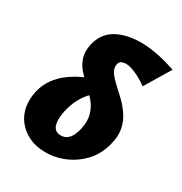

<svg xmlns="http://www.w3.org/2000/svg" viewBox="-170 -835 923 975"><g transform="rotate(30 292.0 -347.0)"><path d="M234 16Q178 16 136.5 -4Q95 -24 68.5 -58Q42 -92 34.5 -135.5Q27 -179 38 -227Q49 -272 73.5 -306Q98 -340 130.5 -364Q163 -388 197 -404.5Q231 -421 262.5 -432Q294 -443 315 -451L351 -396Q317 -379 289.5 -353.5Q262 -328 243 -293Q224 -258 214 -213Q206 -175 208.5 -149Q211 -123 223.5 -110Q236 -97 258 -97Q281 -97 296 -109.5Q311 -122 319.5 -141Q328 -160 332 -179Q343 -229 332 -265.5Q321 -302 297.5 -330Q274 -358 246 -383Q218 -408 194.5 -434.5Q171 -461 160.5 -494.5Q150 -528 160 -574Q177 -645 235 -677.5Q293 -710 379 -710Q418 -710 468.5 -701Q519 -692 584 -670L494 -521Q475 -536 452 -548.5Q429 -561 406.5 -569.5Q384 -578 365 -578Q348 -578 337.5 -572Q327 -566 324 -550Q321 -526 336 -504.5Q351 -483 376 -460.5Q401 -438 428 -412Q455 -386 477 -353.5Q499 -321 507.5 -280.5Q516 -240 502 -188Q486 -123 445 -78Q404 -33 348.5 -8.5Q293 16 234 16Z"/></g></svg>

Font: Ysabeau Black
Style: Italic
Weight: 900
Italic angle: -12°
Version: Version 2.000;gftools[0.9.27.dev2+g8671c4b]